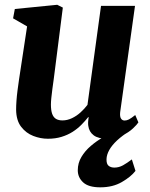

<svg xmlns="http://www.w3.org/2000/svg" viewBox="-20 -584 644 822"><path d="M185 10Q153.5 10 122.5 -2Q91.5 -14 70.5 -41.2Q49.5 -68.5 49 -114.5Q49 -131.5 50.5 -152.5Q52 -173.5 55 -196.8Q58 -220 61.5 -243.8Q65 -267.5 68.5 -290L96 -471L36 -505.5L43.5 -545.5L225 -563.5L249 -551.5L215.5 -288Q213 -267 210 -245Q207 -223 204.2 -202.8Q201.5 -182.5 199.8 -165.5Q198 -148.5 198 -136.5Q198 -112 203.2 -97Q208.5 -82 219.5 -75.2Q230.5 -68.5 247.5 -68.5Q268 -68.5 288 -78Q308 -87.5 324.8 -102.8Q341.5 -118 354.5 -135L412.5 -559H558L494.5 -104Q492.5 -85 498 -76.5Q503.5 -68 513.5 -68Q522.5 -68 532 -72.8Q541.5 -77.5 559 -91.5L572.5 -60Q567 -51 549.2 -34.2Q531.5 -17.5 503.5 -3.8Q475.5 10 439 10Q400.5 10 381 -4.8Q361.5 -19.5 358 -45Q357.5 -48 357.2 -52.2Q357 -56.5 357.2 -61.5Q357.5 -66.5 358.2 -72Q359 -77.5 359.5 -82L358 -83Q345 -66.5 328.5 -49.8Q312 -33 290.8 -19.5Q269.5 -6 243.2 2Q217 10 185 10ZM409.5 218Q359 218 336 196.8Q313 175.5 313 145Q313 114 328.5 88Q344 62 368.5 41Q393 20 421.5 3.5Q450 -13 475.5 -26L501.5 -35.5L535.5 -23.5Q503.5 -3.5 481.2 17.2Q459 38 447.8 58.2Q436.5 78.5 436 97.5Q435.5 118 445 125.8Q454.5 133.5 469.5 133.5Q489 133.5 506.5 123.8Q524 114 544.5 98.5L560 147.5Q541 172.5 502 195.2Q463 218 409.5 218Z"/></svg>

Font: Merriweather 28pt ExtraBold
Style: Italic
Weight: 800
Italic angle: -7.8°
Version: Version 2.101